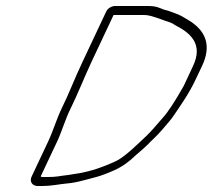

<svg xmlns="http://www.w3.org/2000/svg" viewBox="-20 -639 710 641"><path d="M359.2 -589H457.2C481.2 -589 490.3 -583 505.1 -579L519.5 -574C530.9 -569 554.3 -564 562.8 -556C614.6 -530 659.9 -493 624.2 -418L593.3 -352C563.9 -300 540.8 -265 525.4 -248C502.2 -222 488.5 -204 468.5 -185C441.6 -160 409.2 -127 377.8 -107C360.4 -96 305.7 -75 285.1 -70C260.2 -64 256.6 -62 227.3 -58L209.4 -55C172.1 -51 173.2 -48 136.2 -48H120.2C119.2 -48 117.5 -49 115.8 -50L170.5 -166C185.3 -197 198.8 -243 214.9 -275C240.1 -326 258.3 -374 286.2 -434ZM335.3 -602 256.2 -434C229.5 -378 210.1 -326 187.8 -281C168.2 -241 158.8 -205 140.5 -166L85.8 -50C77.1 -32 88.7 -18 105.7 -18H121.7C150.7 -18 177.6 -24 199.2 -26L216.9 -28C232.5 -30 253.1 -35 275 -41L304.5 -49C318.8 -53 338 -60 362.4 -71C386.9 -82 411.3 -99 434.6 -122C452.3 -137 464.8 -148 470.7 -154C488.7 -173 501.9 -183 522.4 -207C543.4 -232 548.6 -236 563.9 -259C584.7 -290 611.4 -327 633.3 -374L654.2 -418C686.3 -485 669.8 -537 605.5 -574C599.4 -577 593.7 -581 588.6 -584C578.5 -590 553.4 -599 541.7 -603L526.9 -607C510.8 -613 503.7 -619 471.7 -619H364.7C353.7 -619 340.5 -612 335.3 -602Z"/></svg>

Font: MewTooHand
Style: UltIta
Weight: 400
Designer: Mew Too, Robert Jablonski
Version: Version 0.77